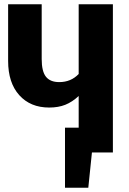

<svg xmlns="http://www.w3.org/2000/svg" viewBox="-20 -713 603 898"><path d="M508 -693V0H410L393 165H284V-116H348V-264Q318 -236 285.5 -223Q253 -210 210 -210Q122 -210 70 -268Q18 -326 18 -428V-693H175V-437Q175 -379 195 -354Q215 -329 257 -329Q312 -329 348 -367V-693Z"/></svg>

Font: Fira Sans Condensed
Style: Bold
Weight: 700
Width: 3
Designer: bBox Type GmbH & Carrois Corporate GbR & Edenspiekermann AG
Foundry: bBox Type GmbH & Carrois Corporate GbR & Edenspiekermann AG
Version: Version 4.301